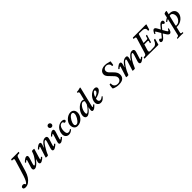

<svg xmlns="http://www.w3.org/2000/svg" viewBox="398 -2998 5544 5544"><g transform="rotate(-45 3170.0 -226.0)"><path d="M-131 204Q-163 204 -187 191.5Q-211 179 -211 149Q-211 122 -187 106.5Q-163 91 -135 91Q-108 91 -88 107.5Q-68 124 -66 149Q-29 130 1 73Q31 16 62.5 -80Q94 -176 134 -311L210 -565Q215 -583 214.5 -596Q214 -609 197 -616Q180 -623 136 -623Q132 -623 133.5 -634Q135 -645 139.5 -656.5Q144 -668 149 -668Q186 -667 223.5 -666.5Q261 -666 299 -666Q336 -666 373.5 -666.5Q411 -667 448 -668Q452 -668 451 -656.5Q450 -645 445 -634Q440 -623 435 -623Q392 -623 370.5 -616.5Q349 -610 340 -597Q331 -584 325 -565L191 -124Q164 -33 116 41.5Q68 116 5 160Q-58 204 -131 204Z M438 13Q375 13 375 -47Q375 -58 376.5 -71.5Q378 -85 384 -100L451 -315Q457 -338 444 -338Q436 -338 422.5 -328.5Q409 -319 385 -296Q382 -293 375.5 -298.5Q369 -304 364 -311Q359 -318 361 -320Q378 -341 404.5 -363.5Q431 -386 459.5 -401Q488 -416 512 -416Q531 -416 543.5 -404.5Q556 -393 556 -371Q556 -359 553.5 -344Q551 -329 545 -306L501 -165Q483 -108 483 -87Q483 -65 497 -65Q512 -65 536 -86Q560 -107 586.5 -139Q613 -171 637.5 -206.5Q662 -242 679 -271Q692 -294 706.5 -328Q721 -362 735 -405Q737 -416 780 -416Q808 -416 819.5 -413.5Q831 -411 831 -404L743 -109Q735 -84 736 -74.5Q737 -65 744 -65Q750 -65 764 -74Q778 -83 799 -104Q802 -107 810 -102Q818 -97 823.5 -90Q829 -83 826 -79Q810 -59 783.5 -38Q757 -17 728.5 -2Q700 13 680 13Q655 13 642.5 -2.5Q630 -18 630 -43Q630 -53 631.5 -66Q633 -79 642 -107L659 -165Q621 -117 582 -76.5Q543 -36 506 -11.5Q469 13 438 13Z M930 13Q881 13 886 -1L986 -315Q994 -338 978 -338Q963 -338 923 -299Q919 -296 911 -300.5Q903 -305 897 -312.5Q891 -320 895 -323Q911 -341 936.5 -362.5Q962 -384 990.5 -400Q1019 -416 1045 -416Q1089 -416 1089 -374Q1089 -361 1084.5 -344Q1080 -327 1073 -306L1050 -237L1055 -235Q1162 -416 1272 -416Q1345 -416 1345 -353Q1345 -339 1341 -322Q1337 -305 1333 -289L1283 -127Q1272 -94 1270.5 -79.5Q1269 -65 1278 -65Q1293 -65 1334 -104Q1338 -108 1345.5 -102.5Q1353 -97 1358.5 -89.5Q1364 -82 1362 -79Q1345 -61 1318.5 -39.5Q1292 -18 1263.5 -2.5Q1235 13 1214 13Q1164 13 1164 -36Q1164 -49 1168 -67Q1172 -85 1178 -107L1233 -284Q1241 -309 1242.5 -321.5Q1244 -334 1244 -343Q1244 -363 1229 -363Q1209 -363 1177.5 -332.5Q1146 -302 1106 -238Q1066 -174 1034.5 -115.5Q1003 -57 982 0Q977 13 930 13Z M1626 -493Q1596 -493 1576 -513Q1556 -533 1556 -562Q1556 -590 1575.5 -609.5Q1595 -629 1624 -629Q1653 -629 1673 -609Q1693 -589 1693 -560Q1693 -532 1673.5 -512.5Q1654 -493 1626 -493ZM1487 13Q1436 13 1436 -34Q1436 -46 1439.5 -63Q1443 -80 1449 -101L1510 -296Q1517 -320 1516.5 -329Q1516 -338 1509 -338Q1501 -338 1486 -326.5Q1471 -315 1452 -297Q1448 -293 1441 -297.5Q1434 -302 1429 -309Q1424 -316 1427 -321Q1442 -340 1468 -362Q1494 -384 1523.5 -400Q1553 -416 1578 -416Q1624 -416 1624 -370Q1624 -345 1612 -306L1557 -133Q1545 -97 1544.5 -81.5Q1544 -66 1554 -66Q1562 -66 1575 -76Q1588 -86 1608 -106Q1611 -110 1619 -105Q1627 -100 1633 -93Q1639 -86 1637 -83Q1619 -63 1593 -40.5Q1567 -18 1538.5 -2.5Q1510 13 1487 13Z M1832 13Q1771 13 1733 -28Q1695 -69 1695 -133Q1695 -191 1715 -242Q1735 -293 1770.5 -332.5Q1806 -372 1853 -394Q1900 -416 1952 -416Q1994 -416 2022.5 -400.5Q2051 -385 2051 -361Q2051 -343 2035.5 -330Q2020 -317 2001 -317Q1980 -317 1972 -331Q1967 -359 1961 -364Q1950 -376 1923 -376Q1866 -376 1831 -317.5Q1796 -259 1796 -164Q1796 -44 1872 -44Q1917 -44 1956 -78Q1960 -82 1966.5 -77.5Q1973 -73 1977 -65.5Q1981 -58 1977 -54Q1909 13 1832 13Z M2185 13Q2117 13 2079.5 -34Q2042 -81 2042 -156Q2042 -202 2065 -248Q2088 -294 2126.5 -332Q2165 -370 2213 -393Q2261 -416 2311 -416Q2383 -416 2420.5 -372.5Q2458 -329 2458 -260Q2458 -209 2437 -160.5Q2416 -112 2379 -72.5Q2342 -33 2292.5 -10Q2243 13 2185 13ZM2195 -42Q2216 -42 2240 -59Q2264 -76 2287 -104.5Q2310 -133 2329.5 -167Q2349 -201 2360.5 -235Q2372 -269 2372 -297Q2372 -365 2316 -365Q2293 -365 2267.5 -347Q2242 -329 2218 -300Q2194 -271 2174.5 -236.5Q2155 -202 2143.5 -167Q2132 -132 2132 -104Q2132 -42 2195 -42Z M2575 13Q2537 13 2514.5 -13.5Q2492 -40 2492 -85Q2492 -130 2509.5 -176.5Q2527 -223 2557.5 -266Q2588 -309 2626.5 -342.5Q2665 -376 2706.5 -396Q2748 -416 2788 -416Q2821 -416 2849 -399L2895 -586Q2902 -613 2902 -623Q2902 -664 2865 -664Q2860 -664 2858.5 -673Q2857 -682 2858.5 -690.5Q2860 -699 2864 -699Q2893 -699 2927.5 -705Q2962 -711 2990 -721Q3000 -725 3010 -725Q3022 -725 3022 -716Q3022 -711 3021 -703L2879 -119Q2876 -108 2874 -97.5Q2872 -87 2872 -82Q2872 -69 2883 -69Q2900 -69 2936 -110Q2938 -113 2945.5 -108Q2953 -103 2959 -96Q2965 -89 2962 -86Q2906 -28 2875 -7.5Q2844 13 2816 13Q2771 13 2771 -44Q2771 -73 2776.5 -96.5Q2782 -120 2787 -143L2781 -147Q2727 -72 2672.5 -29.5Q2618 13 2575 13ZM2629 -54Q2643 -54 2666.5 -70.5Q2690 -87 2716.5 -115Q2743 -143 2768 -177.5Q2793 -212 2813 -247L2836 -346Q2813 -376 2778 -376Q2749 -376 2718 -350.5Q2687 -325 2660.5 -283.5Q2634 -242 2618 -194Q2602 -146 2602 -101Q2602 -54 2629 -54Z M3138 13Q3080 13 3045 -22.5Q3010 -58 3010 -117Q3010 -169 3034.5 -222Q3059 -275 3099.5 -319Q3140 -363 3189 -389.5Q3238 -416 3287 -416Q3328 -416 3350 -398.5Q3372 -381 3372 -349Q3372 -313 3338.5 -278.5Q3305 -244 3247.5 -216.5Q3190 -189 3117 -174Q3113 -154 3111.5 -145.5Q3110 -137 3110 -128Q3110 -93 3126.5 -72Q3143 -51 3172 -51Q3196 -51 3223 -64.5Q3250 -78 3273 -101Q3277 -104 3283.5 -100Q3290 -96 3295 -89.5Q3300 -83 3297 -81Q3253 -29 3217 -8Q3181 13 3138 13ZM3130 -219Q3192 -235 3231.5 -268Q3271 -301 3271 -335Q3271 -368 3245 -368Q3216 -368 3185 -328Q3154 -288 3130 -219Z M3871 13Q3814 13 3764 1Q3714 -11 3665 -36L3664 -71Q3664 -102 3669.5 -131Q3675 -160 3681 -179Q3682 -185 3694 -186Q3706 -187 3717.5 -185Q3729 -183 3728 -178Q3727 -171 3727 -164Q3727 -157 3727 -157Q3727 -100 3764 -64.5Q3801 -29 3866 -29Q3929 -29 3964 -64Q3999 -99 3999 -147Q3999 -173 3989.5 -196Q3980 -219 3956 -248Q3932 -277 3887 -321Q3838 -368 3811.5 -400Q3785 -432 3774.5 -457.5Q3764 -483 3764 -514Q3764 -561 3790.5 -597.5Q3817 -634 3865.5 -655Q3914 -676 3979 -676Q4019 -676 4052 -669.5Q4085 -663 4107 -655Q4127 -648 4145 -645Q4163 -642 4174 -642Q4172 -612 4168.5 -581Q4165 -550 4156 -510Q4155 -505 4143 -504Q4131 -503 4120 -505Q4109 -507 4109 -512Q4110 -519 4110 -525Q4110 -531 4110 -537Q4110 -562 4093.5 -585Q4077 -608 4050 -622.5Q4023 -637 3990 -637Q3944 -637 3910.5 -609Q3877 -581 3877 -534Q3877 -511 3887 -489Q3897 -467 3922.5 -438.5Q3948 -410 3992 -370Q4052 -313 4077.5 -267Q4103 -221 4103 -165Q4103 -80 4046 -33.5Q3989 13 3871 13Z M4212 13Q4164 13 4169 -1L4268 -315Q4276 -338 4260 -338Q4245 -338 4205 -299Q4201 -296 4193 -300.5Q4185 -305 4179.5 -312.5Q4174 -320 4177 -323Q4193 -341 4218.5 -362.5Q4244 -384 4272.5 -400Q4301 -416 4326 -416Q4345 -416 4357.5 -404.5Q4370 -393 4370 -371Q4370 -360 4367.5 -344.5Q4365 -329 4358 -306L4336 -236L4342 -235Q4362 -272 4386.5 -303Q4411 -334 4436 -357Q4469 -388 4501.5 -402Q4534 -416 4570 -416Q4598 -416 4612 -403.5Q4626 -391 4626 -362Q4626 -347 4621 -327Q4616 -307 4610 -282L4597 -236L4603 -235Q4714 -416 4823 -416Q4896 -416 4896 -353Q4896 -339 4892 -321Q4888 -303 4881 -282L4822 -91Q4814 -65 4829 -65Q4843 -65 4884 -104Q4887 -108 4895 -102.5Q4903 -97 4909 -89.5Q4915 -82 4912 -79Q4896 -61 4869 -39.5Q4842 -18 4814.5 -2.5Q4787 13 4767 13Q4742 13 4730 -3Q4718 -19 4718 -42Q4718 -53 4720 -65.5Q4722 -78 4731 -107L4787 -284Q4793 -304 4795.5 -319Q4798 -334 4798 -343Q4798 -363 4782 -363Q4761 -363 4735.5 -339Q4710 -315 4684.5 -281.5Q4659 -248 4640 -220Q4620 -189 4590.5 -132Q4561 -75 4528 4Q4524 13 4475 13Q4427 13 4432 -1L4521 -284Q4528 -304 4530.5 -319Q4533 -334 4533 -343Q4533 -363 4517 -363Q4499 -363 4477 -344.5Q4455 -326 4432 -298Q4409 -270 4389.5 -241.5Q4370 -213 4357 -192Q4333 -154 4309.5 -106.5Q4286 -59 4263 2Q4262 8 4247.5 10.5Q4233 13 4212 13Z M4926 4Q4922 4 4922.5 -7.5Q4923 -19 4927 -30.5Q4931 -42 4936 -42Q4971 -42 4990.5 -47Q5010 -52 5021 -66Q5032 -80 5040 -105L5181 -569Q5190 -600 5175 -611Q5160 -622 5106 -622Q5102 -622 5103 -633Q5104 -644 5108.5 -655.5Q5113 -667 5117 -667Q5154 -666 5192 -666Q5230 -666 5268 -666Q5356 -666 5445.5 -666.5Q5535 -667 5625 -667Q5648 -667 5655 -664.5Q5662 -662 5660 -653L5614 -499Q5612 -493 5599.5 -491Q5587 -489 5575.5 -490.5Q5564 -492 5565 -498Q5566 -507 5568 -517Q5570 -527 5570 -538Q5570 -568 5545 -592.5Q5520 -617 5478 -620Q5437 -622 5397.5 -623Q5358 -624 5329 -624Q5321 -624 5314 -620.5Q5307 -617 5305 -608L5223 -337H5344Q5366 -337 5378.5 -342.5Q5391 -348 5397 -368L5415 -431Q5416 -436 5427 -438.5Q5438 -441 5449 -439Q5460 -437 5460 -431Q5451 -404 5442 -377Q5433 -350 5425 -319Q5415 -286 5407.5 -259Q5400 -232 5393 -205Q5391 -200 5380 -198.5Q5369 -197 5359 -199Q5349 -201 5350 -206L5366 -258Q5373 -279 5363.5 -286Q5354 -293 5331 -293H5210L5156 -114Q5154 -105 5152 -95.5Q5150 -86 5150 -78Q5150 -37 5205 -37L5352 -43Q5445 -45 5496 -185Q5498 -190 5509.5 -192Q5521 -194 5532.5 -192.5Q5544 -191 5544 -185L5495 -8Q5493 -1 5488 1.5Q5483 4 5471 4Q5367 4 5266.5 2Q5166 0 5065 0Q5030 0 4995 1Q4960 2 4926 4Z M5635 13Q5612 13 5598 2Q5584 -9 5584 -30Q5584 -53 5596.5 -74.5Q5609 -96 5628 -96Q5647 -96 5659 -78Q5672 -60 5679 -60Q5692 -60 5715 -88L5789 -179L5728 -284Q5700 -331 5691 -331Q5683 -331 5672.5 -312.5Q5662 -294 5656 -282Q5654 -280 5646 -283.5Q5638 -287 5631 -292Q5624 -297 5627 -300Q5678 -416 5726 -416Q5764 -416 5797 -357L5851 -259L5903 -324Q5973 -416 6028 -416Q6085 -416 6085 -362Q6085 -308 6042 -308Q6024 -308 6014 -327Q6005 -346 5993 -346Q5971 -346 5943 -311L5871 -221L5924 -128Q5954 -75 5968 -75Q5978 -75 5987 -89Q5996 -103 6008 -128Q6010 -132 6017.5 -131.5Q6025 -131 6032 -128Q6039 -125 6038 -122Q6013 13 5947 13Q5903 13 5859 -62L5810 -141L5753 -71Q5689 13 5635 13Z M6005 273Q6001 273 6001 264.5Q6001 256 6004.5 247Q6008 238 6014 238Q6042 238 6060 229.5Q6078 221 6083 201L6209 -330Q6194 -323 6177 -313.5Q6160 -304 6142 -287Q6139 -284 6131.5 -289.5Q6124 -295 6119 -303Q6114 -311 6119 -315Q6146 -336 6169.5 -352Q6193 -368 6219 -381L6244 -494Q6246 -504 6263 -512.5Q6280 -521 6300 -525Q6320 -529 6334.5 -527Q6349 -525 6347 -516L6322 -409Q6333 -410 6343.5 -411Q6354 -412 6365 -412Q6417 -412 6458.5 -392.5Q6500 -373 6524.5 -336Q6549 -299 6549 -247Q6549 -196 6524 -149Q6499 -102 6457 -65.5Q6415 -29 6363 -8Q6311 13 6257 13Q6251 13 6242.5 12.5Q6234 12 6223 10L6178 197Q6172 221 6186.5 229.5Q6201 238 6240 238Q6246 238 6245.5 247Q6245 256 6241.5 264.5Q6238 273 6234 273Q6209 271 6180 270Q6151 269 6118 269Q6085 269 6056.5 270Q6028 271 6005 273ZM6259 -26Q6312 -26 6353.5 -56Q6395 -86 6419.5 -132.5Q6444 -179 6444 -230Q6444 -266 6432 -296Q6420 -326 6399 -345Q6378 -364 6351 -364Q6329 -364 6311 -360L6236 -56Q6235 -47 6235 -40Q6235 -31 6243 -28.5Q6251 -26 6259 -26Z"/></g></svg>

Font: Junicode SmExp
Style: Bold Italic
Weight: 700
Width: 6
Italic angle: -11°
Designer: Peter S. Baker
Version: Version 2.205; ttfautohint (v1.8.4)